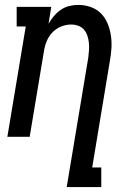

<svg xmlns="http://www.w3.org/2000/svg" viewBox="-20 -558 540 783"><path d="M252 205 340 -323Q342 -338 343 -353.5Q344 -369 342.5 -383.5Q341 -398 336.5 -412Q332 -426 322.5 -437Q313 -448 299 -453Q285 -458 270 -458Q249 -458 228.5 -449.5Q208 -441 193 -425Q178 -409 170 -389Q162 -369 159 -348L101 0H10L85 -450H48V-530H189L178 -461Q187 -477 199.5 -492Q212 -507 228 -518Q244 -529 262.5 -533.5Q281 -538 299 -538Q325 -538 349.5 -529.5Q374 -521 391.5 -503.5Q409 -486 418.5 -463Q428 -440 432 -414.5Q436 -389 434.5 -362.5Q433 -336 428 -309L356 125H393V205Z"/></svg>

Font: Iosevka Slab Medium
Style: Italic
Weight: 500
Italic angle: -9°
Monospace: yes
Designer: Belleve Invis
Foundry: Belleve Invis
Version: Version 11.1.0; ttfautohint (v1.8.3)